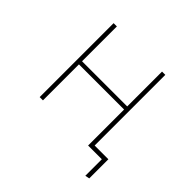

<svg xmlns="http://www.w3.org/2000/svg" viewBox="-145 -591 830 830"><g transform="rotate(45 270.5 -175.5)"><path d="M101 0V-452H121V-239H397V-452H417V-20H501V97L481 101V0H397V-220H121V0Z"/></g></svg>

Font: Alegreya Sans SC Thin
Style: Regular
Weight: 100
Designer: Juan Pablo del Peral
Foundry: Huerta Tipografica
Version: Version 2.007